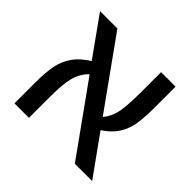

<svg xmlns="http://www.w3.org/2000/svg" viewBox="-144 -713 861 861"><g transform="rotate(45 287.0 -282.0)"><path d="M434 0 197 -331Q165 -299 154 -256.5Q143 -214 143 -134V0H51V-134Q51 -197 59.5 -239.5Q68 -282 92 -316.5Q116 -351 162 -379L30 -564H140L374 -237Q401 -269 409 -311.5Q417 -354 417 -436V-564H509V-436Q509 -371 502.5 -328.5Q496 -286 474 -251Q452 -216 409 -188L544 0Z"/></g></svg>

Font: FiraGOUPP
Style: Medium
Weight: 400
Designer: bBox Type
Foundry: bBox Type GmbH
Version: Version 1.001